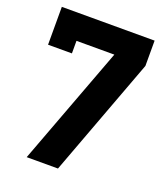

<svg xmlns="http://www.w3.org/2000/svg" viewBox="-131 -788 752 877"><g transform="rotate(20 245.5 -350.0)"><path d="M102 0H254L469 -577V-700H18V-516H134V-577H318Z"/></g></svg>

Font: Vanilla Cream Black
Style: Regular
Weight: 900
Designer: Jeremy Tribby, Jinavaṁso
Foundry: Tribby Type
Version: Version 1.422;Glyphs 3.1.2 (3151)